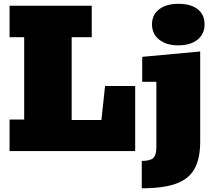

<svg xmlns="http://www.w3.org/2000/svg" viewBox="-20 -808 1154 1027"><path d="M31.2 0V-168.5H109.4V-608.9H31.2V-777.3H470.7V-608.9H363.3V-166H522.5L542 -348.1H703.1V0ZM738.3 199.2V52.7Q783.2 52.7 799.8 37.4Q816.4 22 816.4 -19.5V-370.6H740.7V-503.9L1050.8 -532.7V-49.3Q1050.8 41 1020 95.7Q989.3 150.4 920.7 174.8Q852.1 199.2 738.3 199.2ZM933.6 -565.4Q869.6 -565.4 831.3 -596.2Q793 -627 793 -677.7Q793 -728.5 831.1 -758.1Q869.1 -787.6 934.1 -787.6Q1000.5 -787.6 1037.4 -758.8Q1074.2 -730 1074.2 -677.7Q1074.2 -626 1036.4 -595.7Q998.5 -565.4 933.6 -565.4Z"/></svg>

Font: Bevan
Style: Regular
Weight: 400
Designer: Vernon Adams
Foundry: Vernon Adams
Version: Version 2.100; ttfautohint (v1.8.3)